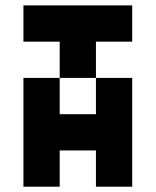

<svg xmlns="http://www.w3.org/2000/svg" viewBox="-20 -704 587 724"><path d="M205.1 -546.9H68.4V-683.6H478.5V-546.9H341.8V-410.2H205.1ZM68.4 -410.2H205.1V-273.4H341.8V-410.2H478.5V0H341.8V-136.7H205.1V0H68.4Z"/></svg>

Font: DatCub
Style: Bold
Weight: 700
Designer: GGBot
Version: 1.00